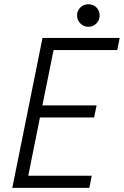

<svg xmlns="http://www.w3.org/2000/svg" viewBox="-20 -902 595 922"><path d="M184.1 -719.7H554.7L543 -661.6H237.3L183.6 -396H443.8L432.1 -337.9H171.9L115.7 -58.1H420.4L409.2 0H39.1ZM350.1 -827.6Q350.1 -850.6 366 -866.2Q381.8 -881.8 404.3 -881.8Q427.2 -881.8 442.9 -866.2Q458.5 -850.6 458.5 -827.6Q458.5 -805.2 442.9 -789.3Q427.2 -773.4 404.3 -773.4Q381.8 -773.4 366 -789.3Q350.1 -805.2 350.1 -827.6Z"/></svg>

Font: Reddit Sans Fudge Light Italic
Style: Regular
Weight: 300
Italic angle: -11.25°
Designer: Stephen Hutchings
Version: Version 1.013